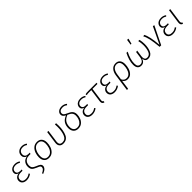

<svg xmlns="http://www.w3.org/2000/svg" viewBox="559 -2885 5214 5214"><g transform="rotate(-45 3166.0 -278.0)"><path d="M50 -132Q50 -189 89 -230Q128 -271 200 -277Q156 -289 132 -313.5Q108 -338 108 -383Q108 -419 128 -453Q148 -487 190.5 -509.5Q233 -532 296 -532Q385 -532 448 -483L420 -455Q394 -474 364.5 -484Q335 -494 296 -494Q223 -494 188.5 -460.5Q154 -427 154 -383Q154 -341 183.5 -317Q213 -293 270 -293H330L318 -254H263Q172 -254 135 -219Q98 -184 98 -131Q98 -83 131.5 -56.5Q165 -30 224 -30Q273 -30 307.5 -42.5Q342 -55 383 -84L405 -52Q322 11 222 11Q144 11 97 -27.5Q50 -66 50 -132Z M643 171Q704 144 732.5 114.5Q761 85 761 51Q761 30 751.5 16.5Q742 3 717.5 -10.5Q693 -24 642 -44Q564 -76 530.5 -115.5Q497 -155 497 -230Q497 -310 543 -371Q589 -432 682 -445Q636 -456 609.5 -488.5Q583 -521 583 -568Q583 -646 636 -693.5Q689 -741 775 -741Q863 -741 925 -689L899 -661Q871 -682 841.5 -692Q812 -702 775 -702Q702 -702 665.5 -664Q629 -626 629 -569Q629 -520 661.5 -491Q694 -462 751 -462H807L795 -422H739Q669 -422 625.5 -393Q582 -364 563 -320.5Q544 -277 544 -231Q544 -169 572.5 -137Q601 -105 669 -79Q748 -49 779 -22Q810 5 810 49Q810 92 776.5 129.5Q743 167 659 203Z M891 -199Q891 -274 917 -350.5Q943 -427 1001 -479.5Q1059 -532 1149 -532Q1237 -532 1285.5 -478Q1334 -424 1334 -325Q1334 -251 1308.5 -173.5Q1283 -96 1225 -42.5Q1167 11 1076 11Q989 11 940 -44.5Q891 -100 891 -199ZM1286 -327Q1286 -408 1250 -450.5Q1214 -493 1148 -493Q1073 -493 1026.5 -445Q980 -397 959.5 -329Q939 -261 939 -196Q939 -115 975 -72.5Q1011 -30 1077 -30Q1151 -30 1198 -77Q1245 -124 1265.5 -192.5Q1286 -261 1286 -327Z M1881 -418Q1881 -237 1824.5 -113Q1768 11 1627 11Q1560 11 1522 -26.5Q1484 -64 1484 -128Q1484 -150 1486 -161L1536 -522H1582L1532 -160Q1530 -140 1530 -131Q1530 -81 1556.5 -55.5Q1583 -30 1631 -30Q1745 -30 1790 -146Q1835 -262 1835 -423Q1835 -477 1832 -522H1877Q1881 -458 1881 -418Z M2460 -684 2432 -656Q2403 -680 2372.5 -691Q2342 -702 2305 -702Q2238 -702 2205 -674Q2172 -646 2172 -604Q2172 -569 2197 -545Q2222 -521 2287 -494Q2373 -459 2412.5 -411.5Q2452 -364 2452 -288Q2452 -222 2427.5 -153.5Q2403 -85 2346.5 -37Q2290 11 2202 11Q2115 11 2065.5 -44Q2016 -99 2016 -192Q2016 -293 2062 -366.5Q2108 -440 2218 -482Q2169 -507 2147 -535.5Q2125 -564 2125 -603Q2125 -639 2145.5 -670.5Q2166 -702 2206.5 -721.5Q2247 -741 2304 -741Q2349 -741 2389 -726.5Q2429 -712 2460 -684ZM2063 -191Q2063 -116 2100 -73Q2137 -30 2204 -30Q2277 -30 2322 -72.5Q2367 -115 2385.5 -174Q2404 -233 2404 -288Q2404 -353 2370 -392.5Q2336 -432 2254 -466Q2147 -422 2105 -353.5Q2063 -285 2063 -191Z M2568 -132Q2568 -189 2607 -230Q2646 -271 2718 -277Q2674 -289 2650 -313.5Q2626 -338 2626 -383Q2626 -419 2646 -453Q2666 -487 2708.5 -509.5Q2751 -532 2814 -532Q2903 -532 2966 -483L2938 -455Q2912 -474 2882.5 -484Q2853 -494 2814 -494Q2741 -494 2706.5 -460.5Q2672 -427 2672 -383Q2672 -341 2701.5 -317Q2731 -293 2788 -293H2848L2836 -254H2781Q2690 -254 2653 -219Q2616 -184 2616 -131Q2616 -83 2649.5 -56.5Q2683 -30 2742 -30Q2791 -30 2825.5 -42.5Q2860 -55 2901 -84L2923 -52Q2840 11 2740 11Q2662 11 2615 -27.5Q2568 -66 2568 -132Z M3184 -117Q3181 -101 3181 -87Q3181 -64 3190 -51Q3199 -38 3219 -28L3202 7Q3166 -5 3150.5 -25.5Q3135 -46 3135 -82Q3135 -98 3138 -117L3189 -482H3104Q3065 -482 3045 -480Q3025 -478 3005 -471L2999 -510Q3017 -517 3042.5 -519.5Q3068 -522 3113 -522H3431L3425 -482H3235Z M3429 -132Q3429 -189 3468 -230Q3507 -271 3579 -277Q3535 -289 3511 -313.5Q3487 -338 3487 -383Q3487 -419 3507 -453Q3527 -487 3569.5 -509.5Q3612 -532 3675 -532Q3764 -532 3827 -483L3799 -455Q3773 -474 3743.5 -484Q3714 -494 3675 -494Q3602 -494 3567.5 -460.5Q3533 -427 3533 -383Q3533 -341 3562.5 -317Q3592 -293 3649 -293H3709L3697 -254H3642Q3551 -254 3514 -219Q3477 -184 3477 -131Q3477 -83 3510.5 -56.5Q3544 -30 3603 -30Q3652 -30 3686.5 -42.5Q3721 -55 3762 -84L3784 -52Q3701 11 3601 11Q3523 11 3476 -27.5Q3429 -66 3429 -132Z M4339 -333Q4339 -255 4315.5 -176Q4292 -97 4238.5 -43Q4185 11 4101 11Q4052 11 4016 -11Q3980 -33 3959 -70L3922 197L3875 203L3944 -292Q3960 -403 4017.5 -467.5Q4075 -532 4168 -532Q4251 -532 4295 -479.5Q4339 -427 4339 -333ZM4291 -333Q4291 -413 4259 -453.5Q4227 -494 4167 -494Q4094 -494 4049 -438.5Q4004 -383 3989 -282L3966 -120Q4005 -30 4098 -30Q4168 -30 4211 -79Q4254 -128 4272.5 -197.5Q4291 -267 4291 -333Z M4477 -167Q4477 -323 4578 -522H4626Q4524 -324 4524 -166Q4524 -92 4551 -61Q4578 -30 4626 -30Q4675 -30 4710.5 -65Q4746 -100 4757 -180L4781 -352L4828 -359L4802 -177Q4799 -155 4799 -134Q4799 -30 4888 -30Q4980 -30 5017 -122.5Q5054 -215 5054 -343Q5054 -434 5032 -522H5078Q5100 -439 5100 -341Q5100 -193 5050 -91Q5000 11 4888 11Q4834 11 4802.5 -20.5Q4771 -52 4771 -114Q4734 11 4620 11Q4554 11 4515.5 -33Q4477 -77 4477 -167ZM4840 -759 4891 -755 4850 -600H4817Z M5368 -40 5600 -528 5646 -518 5392 0H5332Q5312 -211 5285 -331.5Q5258 -452 5219 -514L5264 -527Q5341 -397 5368 -40Z M5667 -132Q5667 -189 5706 -230Q5745 -271 5817 -277Q5773 -289 5749 -313.5Q5725 -338 5725 -383Q5725 -419 5745 -453Q5765 -487 5807.5 -509.5Q5850 -532 5913 -532Q6002 -532 6065 -483L6037 -455Q6011 -474 5981.5 -484Q5952 -494 5913 -494Q5840 -494 5805.5 -460.5Q5771 -427 5771 -383Q5771 -341 5800.5 -317Q5830 -293 5887 -293H5947L5935 -254H5880Q5789 -254 5752 -219Q5715 -184 5715 -131Q5715 -83 5748.5 -56.5Q5782 -30 5841 -30Q5890 -30 5924.5 -42.5Q5959 -55 6000 -84L6022 -52Q5939 11 5839 11Q5761 11 5714 -27.5Q5667 -66 5667 -132Z M6204 -117Q6202 -95 6202 -88Q6202 -64 6211 -51Q6220 -38 6240 -28L6221 7Q6186 -6 6171 -27Q6156 -48 6156 -84Q6156 -105 6158 -117L6215 -522H6261Z"/></g></svg>

Font: Fira Sans ExtraLight
Style: Italic
Weight: 275
Italic angle: -8°
Designer: Carrois Corporate & Edenspiekermann AG
Foundry: Carrois Corporate GbR & Edenspiekermann AG
Version: Version 4.203